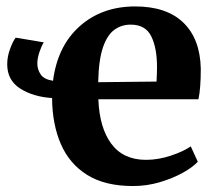

<svg xmlns="http://www.w3.org/2000/svg" viewBox="-20 -582 688 612"><path d="M404 11Q314.5 11 257.8 -24.5Q201 -60 173.8 -123.2Q146.5 -186.5 146 -269.5Q85 -273.5 44 -300Q3 -326.5 3 -377Q3 -401 11.8 -425.2Q20.5 -449.5 30 -462L119.5 -447Q112 -435 105.5 -415.5Q99 -396 99 -379Q99 -361 109.5 -345Q120 -329 149 -324.5Q163.5 -436 234.5 -498.8Q305.5 -561.5 411 -561.5Q511 -561.5 564.5 -509.8Q618 -458 620 -363Q620 -299.5 612.5 -265.5H293.5Q297 -174.5 335 -123.5Q373 -72.5 445.5 -72.5Q484.5 -72.5 525 -86Q565.5 -99.5 588 -115.5L610.5 -66.5Q594.5 -49 562.5 -31.2Q530.5 -13.5 489.2 -1.2Q448 11 404 11ZM293 -320 479 -322Q479.5 -332.5 480 -345.5Q480.5 -358.5 480.5 -367.5Q480.5 -429.5 462 -466.5Q443.5 -503.5 396.5 -503.5Q367.5 -503.5 344.8 -487.2Q322 -471 308.2 -431Q294.5 -391 293 -320Z"/></svg>

Font: Merriweather Text Regular
Style: Bold
Weight: 700
Designer: Eben Sorkin
Foundry: Eben Sorkin
Version: Version 2.100; ttfautohint (v1.7.19-72a1) -l 8 -r 50 -G 200 